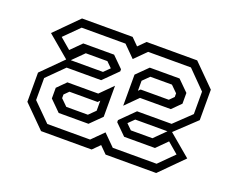

<svg xmlns="http://www.w3.org/2000/svg" viewBox="-91 -702 1077 865"><g transform="rotate(20 447.5 -270.0)"><path d="M169.5 0 66.5 -103V-243L169.5 -346H340.5L373.5 -378.5V-368L342.5 -398.5H239L174.5 -334.5L60.5 -430.5L169.5 -540H412L445.5 -506.5L479 -540H721.5L824.5 -437V-291L721.5 -194H550.5L517.5 -161.5V-172L548.5 -141.5H652L716.5 -205.5L830.5 -109.5L721.5 0H479L445.5 -33.5L412 0ZM185 -39.8H390.2L444.5 -94L498.8 -39.8H709L779.2 -109.8L727.5 -153.8L677.8 -104H530L478.2 -155.2V-165L545.5 -231.8H711L790.2 -307.5V-415.2L706 -500.5H500.8L446.5 -446.2L392.2 -500.5H182L111.8 -430.5L163.5 -386.5L213.2 -436.2H361L412.8 -385V-375L345.5 -308.2H180L100.8 -229.5V-123.8ZM216.2 -104 165 -154.8V-206L206 -247H353.8L412.8 -306V-157.2L359 -104ZM478.2 -234V-383L532 -436.2H674.8L726 -385.5V-334L685 -293H537.2ZM239 -141.5H342.5L373.5 -172V-220L364 -210.5H229L208 -189.5V-172ZM517.5 -320 527 -329.5H662L683 -350.5V-368L652 -398.5H548.5L517.5 -368Z"/></g></svg>

Font: Tourney Thin
Style: Regular
Weight: 100
Designer: Tyler Finck
Foundry: Etcetera Type Co
Version: Version 1.015